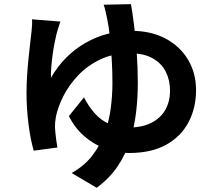

<svg xmlns="http://www.w3.org/2000/svg" viewBox="-20 -827 1040 924"><path d="M270.5 -723.2Q264.8 -707.3 260.1 -691.5Q255.3 -675.7 251.8 -662.9Q247.6 -643.8 242.2 -617.7Q236.9 -591.6 233.1 -562.8Q229.2 -534 226.9 -505.5Q224.5 -477 225.1 -452.1Q256.4 -507.4 298.6 -549.5Q340.7 -591.5 390.9 -620.3Q441.1 -649.1 496.8 -663.9Q552.4 -678.7 610.6 -678.7Q707 -678.7 776.9 -641.3Q846.8 -603.9 885.2 -539.3Q923.5 -474.7 923.5 -393.5Q923.5 -307.9 887.4 -239Q851.2 -170.2 779.7 -130.4Q708.1 -90.7 601.1 -90.7Q542.6 -90.7 486.4 -111.6Q430.3 -132.5 384.9 -172.2Q339.6 -211.8 311.6 -268.4L384 -358.3Q406.4 -315.2 435.3 -282.4Q464.1 -249.5 503.6 -231.3Q543.1 -213.1 597 -213.1Q661.8 -213.1 706.7 -235.1Q751.5 -257.1 774.9 -297.2Q798.3 -337.4 798.3 -391.2Q798.3 -440.5 778.3 -480.9Q758.4 -521.3 715.7 -545.9Q672.9 -570.6 604 -570.6Q524.4 -570.6 462.2 -540.7Q400 -510.9 355.7 -463.9Q311.4 -416.9 284.7 -363.9Q258.1 -311 248.9 -264.3Q246.5 -250.5 245.4 -239.2Q244.4 -228 244.6 -215Q244.8 -206.7 246.5 -188.6Q248.2 -170.6 250.9 -151.1Q253.5 -131.6 256.5 -117.2L142.3 -101.9Q126.6 -154.8 117.1 -230.3Q107.6 -305.8 107.6 -379.5Q107.6 -420.2 110.4 -463Q113.1 -505.8 117.3 -545.9Q121.5 -586 125.2 -619.6Q129 -653.1 131.7 -675.2Q133.5 -690.9 134.3 -706.9Q135.1 -722.9 134.1 -734ZM610.3 -807.1Q616.8 -770.7 624.5 -710.8Q632.2 -650.9 637.7 -577.6Q643.2 -504.2 643.2 -427Q643.2 -357.9 635.1 -288.1Q626.9 -218.2 606.1 -151.7Q585.4 -85.1 546.3 -26.9Q507.1 31.3 445.2 76.7L324.9 5.7Q386.3 -28.8 424.5 -78.7Q462.8 -128.6 484 -187Q505.3 -245.5 513.2 -307.3Q521.1 -369.2 521.1 -427.6Q521.1 -486.1 517.6 -543.5Q514.2 -600.8 508.8 -650.3Q503.5 -699.8 496.2 -733.6Q492.4 -752.3 488 -772.1Q483.6 -792 478.8 -804.3Z"/></svg>

Font: Noto Sans HK Thin
Style: Regular
Weight: 100
Designer: Ryoko NISHIZUKA 西塚涼子 (kana, bopomofo & ideographs); Paul D. Hunt (Latin, Greek & Cyrillic); Sandoll Communications 산돌커뮤니
Foundry: Adobe
Version: Version 2.004-H2;hotconv 1.0.118;makeotfexe 2.5.65603